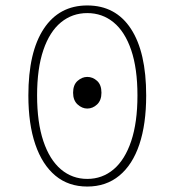

<svg xmlns="http://www.w3.org/2000/svg" viewBox="-20 -672 640 704"><path d="M300 12Q231 12 183 -28Q135 -68 109.5 -142.5Q84 -217 84 -322Q84 -481 140.5 -566.5Q197 -652 300 -652Q404 -652 460 -566.5Q516 -481 516 -322Q516 -217 491 -142.5Q466 -68 417.5 -28Q369 12 300 12ZM300 -16Q355 -16 396.5 -51Q438 -86 461 -154.5Q484 -223 484 -322Q484 -421 461 -488.5Q438 -556 396.5 -590Q355 -624 300 -624Q245 -624 203.5 -590Q162 -556 139 -488.5Q116 -421 116 -322Q116 -223 139 -154.5Q162 -86 203.5 -51Q245 -16 300 -16ZM300 -274Q281 -274 264.5 -289Q248 -304 248 -332Q248 -361 264.5 -375.5Q281 -390 300 -390Q320 -390 336 -375.5Q352 -361 352 -332Q352 -304 336 -289Q320 -274 300 -274Z"/></svg>

Font: Source Code Pro ExtraLight
Style: Regular
Weight: 200
Monospace: yes
Designer: Paul D. Hunt, Teo Tuominen
Foundry: Adobe
Version: Version 1.026;hotconv 1.1.0;makeotfexe 2.6.0